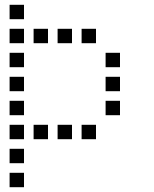

<svg xmlns="http://www.w3.org/2000/svg" viewBox="-20 -600 640 800"><path d="M21 -580Q20 -580 20 -580Q20 -580 20 -579V-521Q20 -520 20 -520Q20 -520 21 -520H79Q80 -520 80 -520Q80 -520 80 -521V-579Q80 -580 80 -580Q80 -580 79 -580ZM21 -480Q20 -480 20 -480Q20 -480 20 -479V-421Q20 -420 20 -420Q20 -420 21 -420H79Q80 -420 80 -420Q80 -420 80 -421V-479Q80 -480 80 -480Q80 -480 79 -480ZM121 -480Q120 -480 120 -480Q120 -480 120 -479V-421Q120 -420 120 -420Q120 -420 121 -420H179Q180 -420 180 -420Q180 -420 180 -421V-479Q180 -480 180 -480Q180 -480 179 -480ZM221 -480Q220 -480 220 -480Q220 -480 220 -479V-421Q220 -420 220 -420Q220 -420 221 -420H279Q280 -420 280 -420Q280 -420 280 -421V-479Q280 -480 280 -480Q280 -480 279 -480ZM321 -480Q320 -480 320 -480Q320 -480 320 -479V-421Q320 -420 320 -420Q320 -420 321 -420H379Q380 -420 380 -420Q380 -420 380 -421V-479Q380 -480 380 -480Q380 -480 379 -480ZM21 -380Q20 -380 20 -380Q20 -380 20 -379V-321Q20 -320 20 -320Q20 -320 21 -320H79Q80 -320 80 -320Q80 -320 80 -321V-379Q80 -380 80 -380Q80 -380 79 -380ZM421 -380Q420 -380 420 -380Q420 -380 420 -379V-321Q420 -320 420 -320Q420 -320 421 -320H479Q480 -320 480 -320Q480 -320 480 -321V-379Q480 -380 480 -380Q480 -380 479 -380ZM21 -280Q20 -280 20 -280Q20 -280 20 -279V-221Q20 -220 20 -220Q20 -220 21 -220H79Q80 -220 80 -220Q80 -220 80 -221V-279Q80 -280 80 -280Q80 -280 79 -280ZM421 -280Q420 -280 420 -280Q420 -280 420 -279V-221Q420 -220 420 -220Q420 -220 421 -220H479Q480 -220 480 -220Q480 -220 480 -221V-279Q480 -280 480 -280Q480 -280 479 -280ZM21 -180Q20 -180 20 -180Q20 -180 20 -179V-121Q20 -120 20 -120Q20 -120 21 -120H79Q80 -120 80 -120Q80 -120 80 -121V-179Q80 -180 80 -180Q80 -180 79 -180ZM421 -180Q420 -180 420 -180Q420 -180 420 -179V-121Q420 -120 420 -120Q420 -120 421 -120H479Q480 -120 480 -120Q480 -120 480 -121V-179Q480 -180 480 -180Q480 -180 479 -180ZM21 -80Q20 -80 20 -80Q20 -80 20 -79V-21Q20 -20 20 -20Q20 -20 21 -20H79Q80 -20 80 -20Q80 -20 80 -21V-79Q80 -80 80 -80Q80 -80 79 -80ZM121 -80Q120 -80 120 -80Q120 -80 120 -79V-21Q120 -20 120 -20Q120 -20 121 -20H179Q180 -20 180 -20Q180 -20 180 -21V-79Q180 -80 180 -80Q180 -80 179 -80ZM221 -80Q220 -80 220 -80Q220 -80 220 -79V-21Q220 -20 220 -20Q220 -20 221 -20H279Q280 -20 280 -20Q280 -20 280 -21V-79Q280 -80 280 -80Q280 -80 279 -80ZM321 -80Q320 -80 320 -80Q320 -80 320 -79V-21Q320 -20 320 -20Q320 -20 321 -20H379Q380 -20 380 -20Q380 -20 380 -21V-79Q380 -80 380 -80Q380 -80 379 -80ZM21 20Q20 20 20 20Q20 20 20 21V79Q20 80 20 80Q20 80 21 80H79Q80 80 80 80Q80 80 80 79V21Q80 20 80 20Q80 20 79 20ZM21 120Q20 120 20 120Q20 120 20 121V179Q20 180 20 180Q20 180 21 180H79Q80 180 80 180Q80 180 80 179V121Q80 120 80 120Q80 120 79 120Z"/></svg>

Font: Doto Black Medium
Style: Regular
Weight: 500
Monospace: yes
Version: Version 1.000